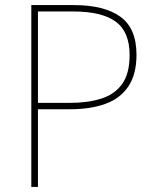

<svg xmlns="http://www.w3.org/2000/svg" viewBox="-20 -734 613 754"><path d="M270 -714Q389 -714 452.5 -668.5Q516 -623 516 -519Q516 -442 484 -394.5Q452 -347 393.5 -326Q335 -305 256 -305H129V0H103V-714ZM266 -689H129V-330H254Q324 -330 377 -346.5Q430 -363 459.5 -404Q489 -445 489 -518Q489 -609 434.5 -649Q380 -689 266 -689Z"/></svg>

Font: Noto Sans Gujarati Thin
Style: Regular
Weight: 100
Designer: Jelle Bosma - Monotype Design Team, Universal Thirst
Foundry: Monotype Imaging Inc.
Version: Version 2.106; ttfautohint (v1.8.4.7-5d5b)